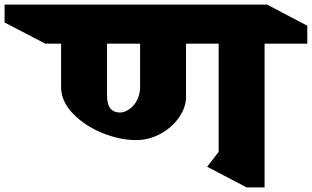

<svg xmlns="http://www.w3.org/2000/svg" viewBox="-185 -806 1358 836"><path d="M967 -616V10H889L717 -80L767 -145V-616H625V-380Q624 -337 594 -294Q564 -251 514 -223.5Q464 -196 408 -196Q337 -196 260.5 -227Q184 -258 132.5 -311.5Q81 -365 81 -427V-616H12L-165 -708V-786H978L1153 -694V-616ZM281 -616V-390Q281 -316 338 -316Q355 -316 375 -328.5Q395 -341 409 -365Q423 -389 425 -421V-616Z"/></svg>

Font: Inknut Antiqua Black
Style: Regular
Weight: 900
Designer: Claus Eggers Sørensen
Foundry: Claus Eggers Sørensen
Version: Version 1.003; ttfautohint (v1.8.2) -l 8 -r 50 -G 200 -x 14 